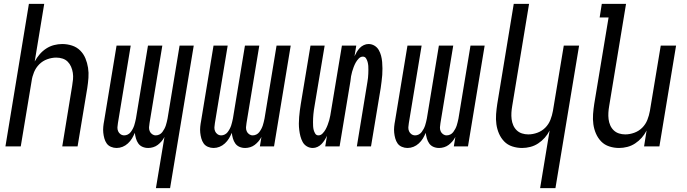

<svg xmlns="http://www.w3.org/2000/svg" viewBox="-20 -755 3540 990"><path d="M8 0 129 -735H208L159 -438Q170 -458 184.5 -475Q199 -492 218 -504.5Q237 -517 258.5 -522.5Q280 -528 301 -528Q327 -528 351.5 -520Q376 -512 393.5 -494.5Q411 -477 420.5 -454Q430 -431 434 -405.5Q438 -380 436 -353.5Q434 -327 430 -301L380 0H301L352 -312Q355 -329 356.5 -346Q358 -363 355.5 -379.5Q353 -396 346.5 -411Q340 -426 329 -437Q318 -448 302.5 -453Q287 -458 270 -458Q247 -458 223.5 -449.5Q200 -441 182.5 -423.5Q165 -406 155.5 -383Q146 -360 143 -337L87 0Z M784 215 828 -49Q822 -37 813 -26.5Q804 -16 793.5 -8Q783 0 770 4Q757 8 744 8Q728 8 714.5 2Q701 -4 693 -15.5Q685 -27 681 -41Q677 -55 675 -70Q669 -55 660.5 -41Q652 -27 639.5 -15.5Q627 -4 612 2Q597 8 581 8Q566 8 552 2Q538 -4 530 -15.5Q522 -27 518 -41.5Q514 -56 512.5 -71Q511 -86 512.5 -101.5Q514 -117 517 -132L581 -520H654L588 -120Q586 -109 585.5 -98.5Q585 -88 589 -78.5Q593 -69 601.5 -63Q610 -57 621 -57Q630 -57 639 -61.5Q648 -66 654 -74Q660 -82 664.5 -90.5Q669 -99 672 -108Q675 -117 677 -126Q679 -135 681 -144L743 -520H817L751 -120Q749 -109 748.5 -98.5Q748 -88 752 -78.5Q756 -69 764.5 -63Q773 -57 783 -57Q793 -57 802 -61.5Q811 -66 817 -74Q823 -82 827.5 -90.5Q832 -99 835 -108Q838 -117 840 -126Q842 -135 844 -144L906 -520H979L857 215Z M1081 8Q1066 8 1052 2Q1038 -4 1030 -15.5Q1022 -27 1018 -41.5Q1014 -56 1012.5 -71Q1011 -86 1012.5 -101.5Q1014 -117 1017 -132L1081 -520H1154L1088 -120Q1086 -109 1085.5 -98.5Q1085 -88 1089 -78.5Q1093 -69 1101.5 -63Q1110 -57 1121 -57Q1130 -57 1139 -61.5Q1148 -66 1154 -74Q1160 -82 1164.5 -90.5Q1169 -99 1172 -108Q1175 -117 1177 -126Q1179 -135 1181 -144L1243 -520H1317L1251 -120Q1249 -109 1248.5 -98.5Q1248 -88 1252 -78.5Q1256 -69 1264.5 -63Q1273 -57 1283 -57Q1293 -57 1302 -61.5Q1311 -66 1317 -74Q1323 -82 1327.5 -90.5Q1332 -99 1335 -108Q1338 -117 1340 -126Q1342 -135 1344 -144L1406 -520H1479L1393 0H1320L1328 -49Q1322 -37 1313 -26.5Q1304 -16 1293.5 -8Q1283 0 1270 4Q1257 8 1244 8Q1228 8 1214.5 2Q1201 -4 1193 -15.5Q1185 -27 1181 -41Q1177 -55 1175 -70Q1169 -55 1160.5 -41Q1152 -27 1139.5 -15.5Q1127 -4 1112 2Q1097 8 1081 8Z M1593 8Q1576 8 1562 -0.5Q1548 -9 1540.5 -23Q1533 -37 1529 -52.5Q1525 -68 1523 -84.5Q1521 -101 1521 -118Q1521 -135 1522.5 -151.5Q1524 -168 1526 -185Q1528 -202 1531 -219L1581 -520H1654L1602 -209Q1600 -198 1598.5 -187.5Q1597 -177 1596 -166.5Q1595 -156 1594.5 -145.5Q1594 -135 1594 -125Q1594 -115 1594.5 -104.5Q1595 -94 1597.5 -84.5Q1600 -75 1605.5 -66Q1611 -57 1622 -57Q1634 -57 1643.5 -67Q1653 -77 1659 -88Q1665 -99 1669.5 -111Q1674 -123 1677.5 -135Q1681 -147 1683 -159Q1685 -171 1687 -183L1743 -520H1817L1808 -465Q1813 -476 1819.5 -487Q1826 -498 1835 -507.5Q1844 -517 1856 -522.5Q1868 -528 1880 -528Q1897 -528 1911 -519.5Q1925 -511 1933 -497Q1941 -483 1945 -467.5Q1949 -452 1950.5 -435.5Q1952 -419 1952 -402Q1952 -385 1951 -368.5Q1950 -352 1947.5 -335Q1945 -318 1943 -301L1893 0H1820L1871 -311Q1873 -322 1874.5 -332.5Q1876 -343 1877.5 -353.5Q1879 -364 1879 -374.5Q1879 -385 1879.5 -395Q1880 -405 1879 -415.5Q1878 -426 1875.5 -435.5Q1873 -445 1867.5 -454Q1862 -463 1851 -463Q1839 -463 1829.5 -453Q1820 -443 1814 -432Q1808 -421 1803.5 -409Q1799 -397 1795.5 -385Q1792 -373 1790 -361Q1788 -349 1787 -337L1731 0H1657L1666 -55Q1661 -44 1654 -33Q1647 -22 1638 -12.5Q1629 -3 1617 2.5Q1605 8 1593 8Z M2081 8Q2066 8 2052 2Q2038 -4 2030 -15.5Q2022 -27 2018 -41.5Q2014 -56 2012.5 -71Q2011 -86 2012.5 -101.5Q2014 -117 2017 -132L2081 -520H2154L2088 -120Q2086 -109 2085.5 -98.5Q2085 -88 2089 -78.5Q2093 -69 2101.5 -63Q2110 -57 2121 -57Q2130 -57 2139 -61.5Q2148 -66 2154 -74Q2160 -82 2164.5 -90.5Q2169 -99 2172 -108Q2175 -117 2177 -126Q2179 -135 2181 -144L2243 -520H2317L2251 -120Q2249 -109 2248.5 -98.5Q2248 -88 2252 -78.5Q2256 -69 2264.5 -63Q2273 -57 2283 -57Q2293 -57 2302 -61.5Q2311 -66 2317 -74Q2323 -82 2327.5 -90.5Q2332 -99 2335 -108Q2338 -117 2340 -126Q2342 -135 2344 -144L2406 -520H2479L2393 0H2320L2328 -49Q2322 -37 2313 -26.5Q2304 -16 2293.5 -8Q2283 0 2270 4Q2257 8 2244 8Q2228 8 2214.5 2Q2201 -4 2193 -15.5Q2185 -27 2181 -41Q2177 -55 2175 -70Q2169 -55 2160.5 -41Q2152 -27 2139.5 -15.5Q2127 -4 2112 2Q2097 8 2081 8Z M2765 215 2814 -82Q2804 -62 2789 -45Q2774 -28 2755 -15.5Q2736 -3 2714.5 2.5Q2693 8 2672 8Q2646 8 2621.5 0Q2597 -8 2580 -25.5Q2563 -43 2553 -66Q2543 -89 2539.5 -114.5Q2536 -140 2538 -166.5Q2540 -193 2544 -219L2629 -735H2708L2621 -208Q2618 -191 2617 -174Q2616 -157 2618 -140.5Q2620 -124 2626.5 -109Q2633 -94 2644.5 -83Q2656 -72 2671.5 -67Q2687 -62 2704 -62Q2727 -62 2750.5 -70.5Q2774 -79 2791.5 -96.5Q2809 -114 2818 -137Q2827 -160 2831 -183L2887 -520H2966L2844 215Z M3172 8Q3146 8 3121.5 0Q3097 -8 3080 -25.5Q3063 -43 3053 -66Q3043 -89 3039.5 -114.5Q3036 -140 3038 -166.5Q3040 -193 3044 -219L3118 -665H3072L3083 -735H3208L3121 -208Q3118 -191 3117 -174Q3116 -157 3118 -140.5Q3120 -124 3126.5 -109Q3133 -94 3144.5 -83Q3156 -72 3171.5 -67Q3187 -62 3204 -62Q3227 -62 3250.5 -70.5Q3274 -79 3291.5 -96.5Q3309 -114 3318 -137Q3327 -160 3331 -183L3387 -520H3466L3380 0H3301L3314 -82Q3304 -62 3289 -45Q3274 -28 3255 -15.5Q3236 -3 3214.5 2.5Q3193 8 3172 8Z"/></svg>

Font: Iosevka
Style: Italic
Weight: 400
Italic angle: -9°
Monospace: yes
Designer: Belleve Invis
Foundry: Belleve Invis
Version: Version 32.5.0; ttfautohint (v1.8.4)